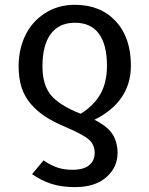

<svg xmlns="http://www.w3.org/2000/svg" viewBox="-20 -559 619 795"><path d="M371.1 -63Q424.3 -36.6 445.6 -3.7Q466.8 29.3 466.8 74.2Q466.8 133.8 420.2 174.8Q373.5 215.8 291 215.8Q235.4 215.8 193.4 202.4Q151.4 189 112.8 162.1L160.2 105Q190.9 126 218.5 135Q246.1 144 279.8 144Q327.1 144 349.6 124.8Q372.1 105.5 372.1 74.2Q372.1 40.5 348.4 19.3Q324.7 -2 251 -33.2Q201.2 -54.2 166.7 -76.9Q132.3 -99.6 106.9 -129.4Q81.5 -159.2 69.3 -197.3Q57.1 -235.4 57.1 -284.2Q57.1 -353.5 84 -410.6Q110.8 -467.8 164.8 -503.4Q218.8 -539.1 290 -539.1Q395.5 -539.1 458.7 -471.7Q522 -404.3 522 -287.1Q522 -138.7 371.1 -63ZM155.8 -284.2Q155.8 -209 189.9 -166.3Q224.1 -123.5 314 -87.9Q368.2 -121.6 395.5 -169.2Q422.9 -216.8 422.9 -287.1Q422.9 -373.5 389.6 -419.2Q356.4 -464.8 290 -464.8Q225.1 -464.8 190.4 -418.7Q155.8 -372.6 155.8 -284.2Z"/></svg>

Font: FiraGO
Style: Regular
Weight: 400
Designer: bBox Type
Foundry: bBox Type GmbH
Version: Version 1.001;PS 001.001;hotconv 1.0.88;makeotf.lib2.5.64775